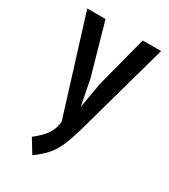

<svg xmlns="http://www.w3.org/2000/svg" viewBox="-173 -603 756 859"><g transform="rotate(30 205.5 -173.5)"><path d="M135.3 172.9 92.3 102.5Q130.9 72.8 150.6 44.7Q170.4 16.6 174.3 -22L20 -518.6H114.3L189 -254.9L214.4 -125.5H215.3L237.8 -254.4L306.6 -518.6H401.4L272 -53.7Q253.4 13.2 236.6 53Q219.7 92.8 196.3 119.4Q172.9 146 135.3 172.9Z"/></g></svg>

Font: Voltaire
Style: Regular
Weight: 400
Designer: Yvonne Schüttler, Eben Sorkin, Emma Marichal
Foundry: Sorkin Type Co.
Version: Version 1.010; ttfautohint (v1.8.4.7-5d5b)